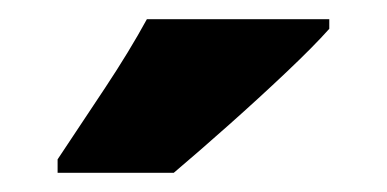

<svg xmlns="http://www.w3.org/2000/svg" viewBox="-20 -837 403 200"><path d="M323 -807Q307 -789 278.5 -762Q250 -735 218.5 -707Q187 -679 161 -657H40V-671Q64 -707 89.5 -745.5Q115 -784 133 -817H323Z"/></svg>

Font: Noto Sans Tamil UI Condensed Black
Style: Regular
Weight: 900
Width: 3
Designer: Jelle Bosma - Monotype Design Team
Foundry: Monotype Imaging Inc.
Version: Version 2.004; ttfautohint (v1.8.4.7-5d5b)